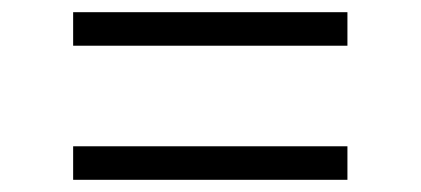

<svg xmlns="http://www.w3.org/2000/svg" viewBox="-20 -550 690 315"><path d="M100 -255V-310H550V-255ZM100 -475V-530H550V-475Z"/></svg>

Font: Gowun Dodum
Style: Regular
Weight: 400
Designer: Yanghee Ryu
Foundry: Yanghee Ryu
Version: Version 2.000